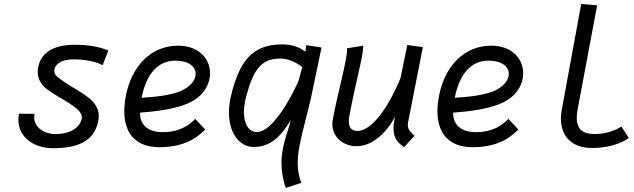

<svg xmlns="http://www.w3.org/2000/svg" viewBox="-20 -725 3145 952"><path d="M215.8 -280.3C284.7 -230 385.7 -190.9 385.7 -144C385.7 -142.1 385.7 -139.6 385.3 -137.7C375 -84 315.4 -60.1 255.4 -60.1C205.1 -60.1 149.4 -89.4 149.4 -144C149.4 -149.4 149.9 -154.8 150.9 -160.6L74.2 -161.1C72.3 -150.4 71.3 -140.1 71.3 -130.4C71.3 -43.5 148.4 9.8 243.2 9.8C352.1 9.8 446.3 -17.1 467.3 -125C468.8 -133.3 469.7 -141.6 469.7 -149.4C469.7 -243.7 350.1 -272.5 262.7 -345.7C253.4 -353.5 249 -363.3 249 -374C249 -400.9 278.8 -430.7 342.3 -430.7C403.3 -430.7 455.1 -419.9 488.8 -401.9L517.1 -474.6C468.8 -494.6 415.5 -502.9 349.1 -502.9C247.6 -502.9 185.5 -466.3 169.9 -394.5C168 -385.7 167 -377.4 167 -369.1C167 -334.5 183.6 -303.7 215.8 -280.3Z M682.1 -240.2C706.1 -362.8 766.1 -424.3 849.1 -424.3C915.5 -424.3 950.2 -394.5 950.2 -358.9C950.2 -333.5 932.6 -305.7 896 -283.7C840.3 -250.5 738.3 -244.1 682.1 -240.2ZM862.8 -498.5C724.6 -498.5 631.8 -391.6 604.5 -252C599.1 -224.1 596.2 -197.8 596.2 -173.8C596.2 -64.5 652.3 4.9 771.5 4.9C914.6 4.9 973.1 -60.5 997.6 -82.5L947.8 -135.7C923.8 -109.4 875.5 -69.8 788.1 -69.8C693.4 -69.8 674.3 -126 674.3 -161.1V-166.5C744.6 -171.9 867.2 -182.6 941.9 -228C995.1 -260.7 1021.5 -312 1021.5 -361.3C1021.5 -432.1 967.8 -498.5 862.8 -498.5Z M1201.7 -251C1236.3 -377.9 1274.9 -434.6 1368.2 -434.6C1418.9 -434.6 1454.6 -409.7 1479 -392.6L1460.4 -324.2C1415.5 -222.7 1326.7 -70.3 1253.9 -70.3C1215.8 -70.3 1189.5 -106.4 1189.5 -168.9C1189.5 -192.9 1193.4 -220.2 1201.7 -251ZM1574.2 -489.3 1498.5 -501C1497.6 -491.2 1496.1 -480.5 1493.7 -469.2C1470.2 -485.4 1439.5 -504.9 1377.9 -504.9C1231 -504.9 1165.5 -420.9 1124.5 -246.1C1118.2 -218.8 1115.2 -192.4 1115.2 -167.5C1115.2 -68.4 1164.1 3.9 1239.7 3.9C1343.3 3.9 1393.1 -86.9 1421.4 -127.9C1416 -96.7 1393.6 -51.3 1379.9 26.9C1377 43.5 1375.5 61.5 1375.5 80.6C1375.5 122.6 1382.8 168 1397.5 207L1473.6 181.6C1461.9 149.9 1456.1 118.7 1456.1 83.5C1456.1 65.4 1457.5 45.9 1460.4 25.4C1471.2 -49.3 1514.2 -198.7 1523.4 -246.1Z M1983.9 4.9 2035.2 -52.2C2020.5 -66.4 2002 -78.1 2002 -106C2002 -109.4 2002.4 -112.8 2002.9 -116.7L2076.7 -491.2L1999.5 -502L1965.8 -337.4C1919.4 -223.1 1833 -75.7 1752.4 -75.7C1719.7 -75.7 1709.5 -97.2 1709.5 -124C1709.5 -131.8 1710.4 -140.6 1711.9 -149.4C1745.1 -325.2 1780.8 -445.3 1780.8 -493.7V-498.5L1700.2 -485.4C1700.7 -482.9 1700.7 -480.5 1700.7 -477.1C1700.7 -424.3 1652.8 -257.3 1630.4 -134.3C1628.9 -126 1627.9 -117.7 1627.9 -109.9C1627.9 -43 1684.6 0 1748 0C1821.8 -0.5 1891.6 -59.1 1938.5 -145.5C1933.6 -123 1931.2 -104.5 1931.2 -88.9C1931.2 -26.4 1964.8 -11.2 1983.9 4.9Z M2234.9 -240.2C2258.8 -362.8 2318.8 -424.3 2401.9 -424.3C2468.3 -424.3 2502.9 -394.5 2502.9 -358.9C2502.9 -333.5 2485.4 -305.7 2448.7 -283.7C2393.1 -250.5 2291 -244.1 2234.9 -240.2ZM2415.5 -498.5C2277.3 -498.5 2184.6 -391.6 2157.2 -252C2151.9 -224.1 2148.9 -197.8 2148.9 -173.8C2148.9 -64.5 2205.1 4.9 2324.2 4.9C2467.3 4.9 2525.9 -60.5 2550.3 -82.5L2500.5 -135.7C2476.6 -109.4 2428.2 -69.8 2340.8 -69.8C2246.1 -69.8 2227.1 -126 2227.1 -161.1V-166.5C2297.4 -171.9 2419.9 -182.6 2494.6 -228C2547.9 -260.7 2574.2 -312 2574.2 -361.3C2574.2 -432.1 2520.5 -498.5 2415.5 -498.5Z M2940.9 -698.7 2861.8 -705.1 2765.6 -181.6C2762.7 -166 2761.2 -151.4 2761.2 -137.2C2761.2 -51.8 2812.5 8.8 2916.5 8.8C2977.1 8.8 3049.3 -5.9 3098.1 -40.5L3061 -97.7C3022.5 -72.3 2974.6 -60.5 2929.2 -60.5C2877 -60.5 2839.8 -77.1 2839.8 -142.1C2839.8 -154.3 2841.3 -168 2844.2 -183.6Z"/></svg>

Font: Fantasque Sans Mono
Style: RegItalic
Weight: 400
Italic angle: -11°
Monospace: yes
Designer: Jany Belluz
Version: Version 1.6.3